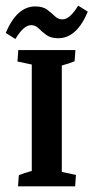

<svg xmlns="http://www.w3.org/2000/svg" viewBox="-38 -661 331 681"><path d="M25.9 0 28.8 -39.6Q47.4 -47.4 74.7 -54.7V-432.1L23.9 -442.9L26.9 -483.4H229.5L226.6 -443.8Q208.5 -436 181.2 -428.7V-51.3L231.4 -40.5L228.5 0ZM16.6 -522.5 -17.6 -544.4Q22 -638.2 86.9 -638.2Q113.8 -638.2 129.2 -626.7Q144.5 -615.2 156.2 -603.8Q168 -592.3 183.6 -592.3Q210 -592.3 239.3 -641.1L273.4 -619.6Q233.9 -525.4 168.9 -525.4Q142.1 -525.4 126.5 -536.9Q110.8 -548.3 99.4 -560.1Q87.9 -571.8 72.3 -571.8Q45.9 -571.8 16.6 -522.5Z"/></svg>

Font: Markazi Text SemiBold
Style: Regular
Weight: 600
Designer: Borna Izadpanah (Arabic designer), Fiona Ross (Arabic design director) and Florian Runge (Latin designer)
Foundry: Borna Izadpanah and Florian Runge
Version: Version 1.001; ttfautohint (v1.8.3)